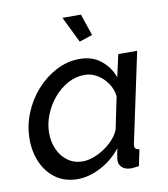

<svg xmlns="http://www.w3.org/2000/svg" viewBox="-83 -800 772 880"><g transform="rotate(-10 303.0 -360.0)"><path d="M208 10Q150 10 108 -19.5Q66 -49 44 -98.5Q22 -148 22 -207Q22 -270 45.5 -328Q69 -386 109.5 -431.5Q150 -477 202 -504Q254 -531 311 -531Q371 -531 411 -498Q451 -465 467 -418L490 -522H578L490 -108Q489 -104 488.5 -101Q488 -98 488 -95Q488 -77 510 -76L494 0Q483 1 474.5 2.5Q466 4 459 4Q431 4 416.5 -9Q402 -22 402 -41Q402 -58 411 -98Q372 -48 316.5 -19Q261 10 208 10ZM246 -66Q275 -66 310 -81.5Q345 -97 375 -124Q405 -151 418 -183L449 -333Q445 -367 426 -394.5Q407 -422 379.5 -438.5Q352 -455 321 -455Q279 -455 242 -434.5Q205 -414 176.5 -380Q148 -346 131.5 -304.5Q115 -263 115 -221Q115 -178 131 -143Q147 -108 176.5 -87Q206 -66 246 -66ZM267 -730H353L387 -629L326 -609Z"/></g></svg>

Font: Raleway Medium
Style: Italic
Weight: 500
Italic angle: -12°
Designer: Matt McInerney, Pablo Impallari, Rodrigo Fuenzalida
Foundry: Matt McInerney, Pablo Impallari, Rodrigo Fuenzalida
Version: Version 4.026